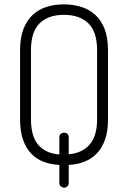

<svg xmlns="http://www.w3.org/2000/svg" viewBox="-20 -751 587 880"><path d="M274 109Q266 109 259 103.5Q252 98 252 87V5Q213 3 180 -9.5Q147 -22 123 -47Q99 -72 85.5 -111Q72 -150 72 -204V-521Q72 -578 87.5 -618Q103 -658 130 -683Q157 -708 193.5 -719.5Q230 -731 273 -731Q315 -731 352 -719.5Q389 -708 416.5 -683Q444 -658 459.5 -618Q475 -578 475 -521V-204Q475 -150 461.5 -111.5Q448 -73 424 -48Q400 -23 367 -10Q334 3 295 5V87Q295 98 288.5 103.5Q282 109 274 109ZM425 -521Q425 -605 385 -644Q345 -683 273 -683Q201 -683 161.5 -644Q122 -605 122 -521V-204Q122 -126 155.5 -87Q189 -48 252 -43V-122Q252 -133 259 -138Q266 -143 274 -143Q282 -143 288.5 -138Q295 -133 295 -122V-44Q356 -49 390.5 -88Q425 -127 425 -204Z"/></svg>

Font: AkaAcidDosis
Style: Light
Weight: 300
Designer: Edgar Tolentino, Pablo Impallari, Igino Marini, Aka-Acid
Foundry: Edgar Tolentino, Pablo Impallari, Igino Marini, Aka-Acid
Version: Version 1.007